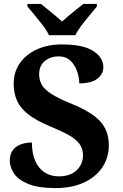

<svg xmlns="http://www.w3.org/2000/svg" viewBox="-20 -951 626 981"><path d="M264 10Q175 10 123.5 -11.5Q72 -33 51 -65.5Q30 -98 30 -130Q30 -164 46 -184.5Q62 -205 88 -214Q114 -223 143 -223Q143 -166 160.5 -127.5Q178 -89 209 -69.5Q240 -50 280 -50Q339 -50 371.5 -81Q404 -112 404 -158Q404 -192 385.5 -216.5Q367 -241 330 -261.5Q293 -282 237 -305Q167 -334 126 -365.5Q85 -397 67.5 -435.5Q50 -474 50 -523Q50 -584 82 -629Q114 -674 169.5 -699Q225 -724 295 -724Q405 -724 456.5 -690.5Q508 -657 508 -608Q508 -573 477.5 -549Q447 -525 385 -525Q385 -553 374.5 -585Q364 -617 341 -640Q318 -663 279 -663Q239 -663 209.5 -639.5Q180 -616 180 -571Q180 -543 193 -519Q206 -495 242 -471.5Q278 -448 345 -421Q448 -379 492 -331Q536 -283 536 -209Q536 -145 502.5 -95.5Q469 -46 408 -18Q347 10 264 10ZM230 -771Q220 -794 199.5 -820.5Q179 -847 157.5 -873Q136 -899 120 -918V-931H189Q210 -915 242.5 -888Q275 -861 297 -841Q312 -855 332 -871.5Q352 -888 372 -904Q392 -920 406 -931H475V-918Q460 -899 438 -873Q416 -847 396 -820.5Q376 -794 365 -771Z"/></svg>

Font: Noto Serif Khojki
Style: Bold
Weight: 700
Version: Version 2.003